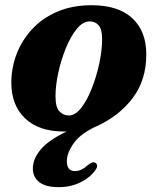

<svg xmlns="http://www.w3.org/2000/svg" viewBox="-20 -504 620 754"><path d="M340 -483.5Q444 -483.5 499.2 -432.8Q554.5 -382 554.5 -290.5Q554.5 -190 501.5 -119.5Q448.5 -49 361 -9Q298 19 270.2 57.5Q242.5 96 242.5 129.5Q242.5 168 274.5 168Q299.5 168 326 143.5Q334 137.5 340 134.8Q346 132 352.5 134.5Q359 136.5 361.2 144.8Q363.5 153 352.5 166.5Q334 193 296 212Q258 231 210 231Q160 231 134.5 211.5Q109 192 109 157.5Q109 120.5 139.5 83.5Q170 46.5 241.5 12.5Q238 12.5 231.5 12.5Q133 12.5 78.8 -39Q24.5 -90.5 24.5 -179.5Q24.5 -238 45.5 -292.5Q66.5 -347 106.8 -390.2Q147 -433.5 205.8 -458.5Q264.5 -483.5 340 -483.5ZM250.5 -50.5Q275.5 -50.5 298.8 -80.2Q322 -110 340.5 -156.8Q359 -203.5 370 -255.2Q381 -307 381 -351Q381 -389 367.5 -404.5Q354 -420 332 -420Q305.5 -420 281.5 -390.5Q257.5 -361 238.8 -315.2Q220 -269.5 209 -218.8Q198 -168 198 -126Q198 -82.5 213.5 -66.5Q229 -50.5 250.5 -50.5Z"/></svg>

Font: Fraunces 9pt S000
Style: Bold Italic
Weight: 700
Italic angle: -16°
Version: Version 1.000; ttfautohint (v1.8.3)